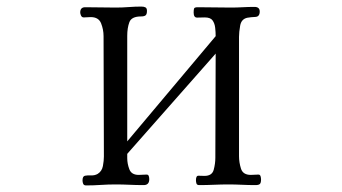

<svg xmlns="http://www.w3.org/2000/svg" viewBox="-20 -563 1040 584"><path d="M774 -17Q774 -7 770.5 -3.5Q767 0 757 0Q736 0 715.5 -1Q695 -2 675 -2Q653 -2 630.5 -1Q608 0 586 0Q579 0 577.5 -5Q576 -10 576 -15Q576 -29 584 -28.5Q592 -28 602 -28Q625 -28 630 -46.5Q635 -65 635 -83L636 -400L367 -95V-82Q367 -65 373.5 -48Q380 -31 402 -31Q408 -31 413.5 -31.5Q419 -32 426 -32Q431 -32 432.5 -27.5Q434 -23 434 -18Q434 0 417 0Q395 0 374 -1Q353 -2 331 -2Q309 -2 286.5 -0.5Q264 1 242 1Q235 1 233 -4Q231 -9 231 -14Q231 -27 238.5 -28.5Q246 -30 257 -29.5Q268 -29 277 -34Q290 -42 293 -58Q296 -74 296 -87Q296 -179 295.5 -270.5Q295 -362 295 -453Q295 -473 287.5 -492Q280 -511 256 -511Q250 -511 245 -510.5Q240 -510 235 -510Q229 -510 226.5 -515.5Q224 -521 224 -525Q224 -541 239 -541Q262 -541 285.5 -540.5Q309 -540 332 -540Q352 -540 371.5 -541.5Q391 -543 410 -543Q418 -543 422.5 -540.5Q427 -538 427 -530Q427 -520 423 -516.5Q419 -513 409 -513Q380 -513 373.5 -495.5Q367 -478 367 -454V-133L636 -453Q636 -465 634.5 -478.5Q633 -492 626.5 -501Q620 -510 603 -510Q591 -510 580 -509.5Q569 -509 569 -525Q569 -534 570.5 -537.5Q572 -541 582 -541Q607 -541 632 -540.5Q657 -540 682 -540Q700 -540 718 -541Q736 -542 754 -542Q770 -542 770 -528Q770 -512 756.5 -511.5Q743 -511 732 -509Q714 -505 710.5 -485Q707 -465 707 -451V-88Q707 -69 713 -50Q719 -31 743 -31Q748 -31 754 -31.5Q760 -32 766 -32Q771 -32 772.5 -27Q774 -22 774 -17Z"/></svg>

Font: Kaisei Opti
Style: Regular
Weight: 400
Designer: Font-Kai, 金井和夫
Foundry: KAZUO KANAI
Version: Version 5.003